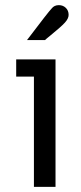

<svg xmlns="http://www.w3.org/2000/svg" viewBox="-20 -727 314 747"><path d="M209 -707Q225 -707 236 -696.5Q247 -686 247 -669Q247 -655 232.5 -639Q218 -623 175 -588Q160 -576 155 -571H85Q169 -682 181 -694Q191 -707 209 -707ZM112 0V-429H43V-496H196V0Z"/></svg>

Font: Atkinson Hyperlegible Pro
Style: Regular
Weight: 400
Designer: Elliott Scott, Megan Eiswerth, Linus Boman, Theodore Petrosky, Jacob Perez
Foundry: Braille Institute
Version: Version 1.5.1